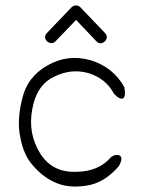

<svg xmlns="http://www.w3.org/2000/svg" viewBox="-20 -687 540 704"><path d="M398 -343Q369 -399 304 -419Q240 -437 177 -405Q113 -374 98 -285Q82 -198 127 -125Q171 -54 259 -57Q343 -58 387 -111Q406 -124 420 -116Q432 -107 416 -78Q362 -15 295 -6Q228 4 180 -19Q156 -30 136.5 -45.5Q117 -61 101 -80Q67 -117 55 -181Q41 -243 61 -323Q79 -405 154 -447Q228 -490 313 -466Q396 -440 436 -367Q442 -334 432 -327Q420 -320 398 -343ZM152 -566 243 -661Q249 -667 259 -667Q268 -667 274 -661L365 -566Q379 -550 364 -535Q348 -521 333 -536L259 -614L184 -536Q178 -529 169 -529Q160 -529 153 -535Q138 -550 152 -566Z"/></svg>

Font: Yomogi
Style: Regular
Weight: 400
Designer: satsuyako
Foundry: satsuyako
Version: Version 3.100